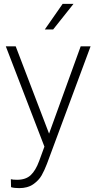

<svg xmlns="http://www.w3.org/2000/svg" viewBox="-20 -760 494 990"><path d="M254 -608H211L303 -740H359ZM79 210Q52 210 37 205L36 164Q46 167 68 167Q113 167 138.5 143Q164 119 182 70L209 -4L10 -521H61L233 -71L396 -521H447L222 85Q209 119 194.5 144.5Q180 170 151.5 190Q123 210 79 210Z"/></svg>

Font: Freesentation 2 ExtraLight
Style: Regular
Weight: 260
Designer: glyphs from Roboto by Christian Robertson / Hangul glyphs from Noto Sans CJK(Source Han Sans) by Jang Soo-young and Kang
Foundry: PT&
Version: Version 2.001